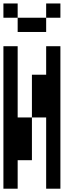

<svg xmlns="http://www.w3.org/2000/svg" viewBox="-20 -1187 457 1123"><path d="M0 -83.3V-916.7H83.3V-500H166.7V-250H83.3V-83.3ZM0 -1083.3V-1166.7H83.3V-1083.3ZM166.7 -500V-750H250V-916.7H333.3V-83.3H250V-500ZM333.3 -1166.7V-1083.3H250V-1166.7ZM83.3 -1000V-1083.3H250V-1000Z"/></svg>

Font: Galmuri11 Condensed
Style: Regular
Weight: 400
Width: 3
Designer: Lee Minseo (quiple)
Version: Version 2.399;hotconv 1.1.1;makeotfexe 2.6.0 DEVELOPMENT